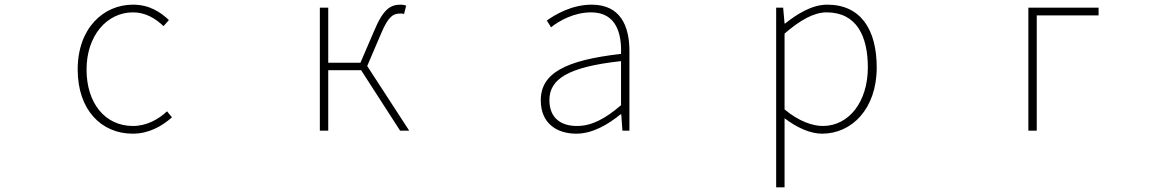

<svg xmlns="http://www.w3.org/2000/svg" viewBox="-20 -560 5040 823"><path d="M549 13C617 13 673 -18 717 -57L696 -83C659 -48 608 -20 550 -20C430 -20 351 -118 351 -262C351 -407 438 -507 550 -507C604 -507 646 -481 681 -448L704 -474C669 -507 622 -540 550 -540C423 -540 313 -439 313 -262C313 -88 415 13 549 13Z M1351 0H1387V-259H1528L1695 0H1734L1554 -277L1613 -415C1645 -492 1667 -502 1696 -502C1704 -502 1706 -502 1712 -500L1721 -536C1717 -538 1707 -540 1698 -540C1656 -540 1624 -525 1583 -426L1525 -291H1387V-527H1351Z M2450 13C2520 13 2586 -26 2640 -70H2643L2648 0H2678V-341C2678 -448 2640 -540 2516 -540C2430 -540 2357 -496 2324 -472L2342 -443C2376 -470 2439 -507 2514 -507C2623 -507 2645 -414 2642 -329C2405 -302 2298 -247 2298 -130C2298 -30 2368 13 2450 13ZM2453 -20C2389 -20 2335 -50 2335 -131C2335 -220 2413 -273 2642 -298V-109C2573 -50 2516 -20 2453 -20Z M3307 243H3343V46V-53C3399 -11 3454 13 3504 13C3630 13 3738 -92 3738 -271C3738 -434 3669 -540 3526 -540C3460 -540 3397 -500 3345 -459H3343L3337 -527H3307ZM3507 -20C3465 -20 3405 -39 3343 -91V-416C3410 -474 3469 -507 3523 -507C3652 -507 3700 -405 3700 -271C3700 -124 3619 -20 3507 -20Z M4388 0H4424V-494H4689V-527H4388Z"/></svg>

Font: Harano Aji Gothic ExtraLight
Style: Regular
Weight: 250
Foundry: Masamichi Hosoda
Version: HaranoAjiGothic-ExtraLight version 20230610;ttx 4.39.4